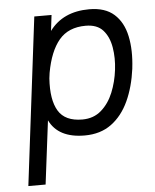

<svg xmlns="http://www.w3.org/2000/svg" viewBox="-52 -554 645 798"><g transform="rotate(-5 271.0 -155.0)"><path d="M106 200H34L120 -500H192L184 -434Q240 -510 350 -510Q416 -510 453.5 -476.5Q491 -443 503.5 -384Q516 -325 507 -250V-249Q497 -173 470 -114.5Q443 -56 397.5 -22.5Q352 11 286 11Q176 11 139 -65ZM329 -443Q257 -443 218 -396.5Q179 -350 163 -261L160 -238Q154 -149 182 -102.5Q210 -56 282 -56Q329 -56 361 -84Q393 -112 411 -156Q429 -200 435 -250Q441 -299 433.5 -343.5Q426 -388 401.5 -415.5Q377 -443 329 -443Z"/></g></svg>

Font: Haskoy
Style: Italic
Weight: 400
Designer: Ertekin Erdin
Foundry: Ertekin Erdin
Version: Version 2.000; ttfautohint (v1.8.4.7-5d5b)